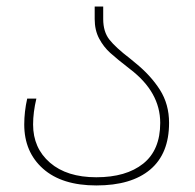

<svg xmlns="http://www.w3.org/2000/svg" viewBox="-20 -556 596 586"><path d="M54 -176Q54 -215 63 -255H91Q81 -213 81 -176Q81 -104 132.5 -59.5Q184 -15 274 -15Q365 -15 417 -56.5Q469 -98 469 -181Q469 -275 377 -345Q337 -376 316.5 -394.5Q296 -413 282.5 -438.5Q269 -464 269 -498V-536H295V-498Q295 -459 314 -435Q333 -411 376 -378Q375 -379 393 -364Q440 -326 468 -282Q496 -238 496 -181Q496 -87 438.5 -38.5Q381 10 274 10Q169 10 111.5 -41Q54 -92 54 -176Z"/></svg>

Font: Noto Sans Georgian Thin
Style: Regular
Weight: 250
Designer: Monotype Design team
Foundry: Monotype Imaging Inc.
Version: Version 1.000